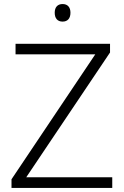

<svg xmlns="http://www.w3.org/2000/svg" viewBox="-20 -931 615 951"><path d="M290 -911C265 -911 251 -895 251 -868C251 -840 265 -824 290 -824C315 -824 329 -840 329 -868C329 -895 315 -911 290 -911ZM536 0V-53H110L525 -671V-714H57V-662H452L37 -43V0Z"/></svg>

Font: Noto Sans Bengali Light
Style: Regular
Weight: 300
Designer: Jelle Bosma - Monotype Design Team
Foundry: Monotype Imaging Inc.
Version: Version 2.003